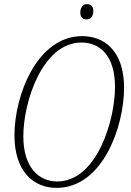

<svg xmlns="http://www.w3.org/2000/svg" viewBox="-20 -899 633 930"><path d="M399 -805C416 -805 432 -816 432 -846C432 -869 419 -879 402 -879C382 -879 369 -863 369 -838C369 -815 382 -805 399 -805ZM254 11C479 11 581 -289 581 -473C581 -653 485 -724 378 -724C160 -724 50 -438 50 -243C50 -71 140 11 254 11ZM257 -20C170 -20 93 -86 93 -238C93 -412 189 -693 374 -693C463 -693 537 -631 537 -478C537 -310 446 -20 257 -20Z"/></svg>

Font: Noto Serif Condensed ExtraLight
Style: Italic
Weight: 200
Width: 3
Italic angle: -12°
Designer: Monotype Design Team
Foundry: Monotype Imaging Inc.
Version: Version 2.013